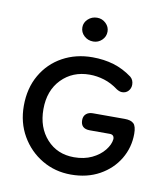

<svg xmlns="http://www.w3.org/2000/svg" viewBox="-68 -608 587 676"><g transform="rotate(10 225.0 -270.0)"><path d="M230 10Q173 10 126.5 -17.5Q80 -45 52.5 -92.5Q25 -140 25 -200Q25 -263 52.5 -310.5Q80 -358 127.5 -384Q175 -410 234 -410Q275 -410 310 -399.5Q345 -389 376 -366Q388 -356 388 -339Q388 -326 379.5 -316.5Q371 -307 357 -307Q348 -307 337 -314Q313 -332 287 -340Q261 -348 235 -348Q174 -348 134.5 -307.5Q95 -267 95 -200Q95 -135 132.5 -93.5Q170 -52 230 -52Q266 -52 293.5 -65Q321 -78 337.5 -98.5Q354 -119 356 -139Q356 -155 340 -155H269Q236 -155 236 -186Q236 -200 245 -208Q254 -216 269 -216H383Q405 -216 415 -206.5Q425 -197 425 -170Q425 -121 400.5 -80Q376 -39 332 -14.5Q288 10 230 10ZM226 -465Q207 -465 193.5 -477.5Q180 -490 180 -508Q180 -525 193.5 -537.5Q207 -550 226 -550Q244 -550 257 -537.5Q270 -525 270 -508Q270 -490 257 -477.5Q244 -465 226 -465Z"/></g></svg>

Font: Dongle
Style: Regular
Weight: 400
Designer: Yanghee Ryu
Foundry: Yanghee Ryu
Version: Version 2.000